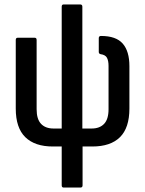

<svg xmlns="http://www.w3.org/2000/svg" viewBox="-20 -660 654 865"><path d="M267 185Q258 185 258 175V0H218Q137 0 94 -42Q51 -84 51 -171V-480Q51 -490 60 -490H136Q145 -490 145 -480V-168Q145 -123 165 -102Q185 -81 221 -81H258V-630Q258 -640 267 -640H341Q351 -640 351 -630V-81H393Q429 -81 449 -102Q469 -123 469 -168V-363Q469 -386 462 -399.5Q455 -413 433 -416Q425 -418 425 -426V-488Q425 -498 435 -498Q503 -498 533 -463.5Q563 -429 563 -362V-171Q563 -84 520.5 -42Q478 0 396 0H352V175Q352 185 342 185Z"/></svg>

Font: Sofia Sans Condensed SemiBold
Style: Regular
Weight: 600
Designer: Botio Nikoltchev, Ani Petrova
Foundry: lettersoup
Version: Version 4.101